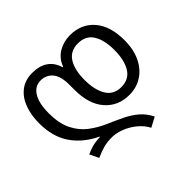

<svg xmlns="http://www.w3.org/2000/svg" viewBox="-181 -769 1242 1242"><g transform="rotate(-45 440.5 -148.0)"><path d="M548 250Q526 208 487.5 177Q449 146 405.5 129.5Q362 113 323 113Q281 113 247 122Q213 131 172 150L142 88Q165 77 195 68Q225 59 271 57V54Q168 5 111.5 -77.5Q55 -160 55 -284Q55 -359 77.5 -418.5Q100 -478 144.5 -512Q189 -546 254 -546Q318 -546 360 -518Q402 -490 419 -433H424Q445 -490 493.5 -518Q542 -546 598 -546Q702 -546 764 -474.5Q826 -403 826 -274Q826 -188 796 -126.5Q766 -65 714.5 -32.5Q663 0 599 0Q496 0 433 -72Q370 -144 370 -274V-323Q370 -400 339 -436.5Q308 -473 257 -473Q205 -473 175 -424.5Q145 -376 145 -286Q145 -191 175.5 -130.5Q206 -70 255.5 -32.5Q305 5 363 30Q421 55 469 78.5Q517 102 553.5 133.5Q590 165 615 214ZM597 -73Q668 -73 701.5 -128Q735 -183 735 -274Q735 -366 702 -419Q669 -472 598 -472Q528 -472 494.5 -419Q461 -366 461 -274Q461 -183 494 -128Q527 -73 597 -73Z"/></g></svg>

Font: Noto Sans Living
Style: Regular
Weight: 400
Designer: Monotype Design Team
Foundry: Monotype Imaging Inc.
Version: Version 2.013; ttfautohint (v1.8.4.7-5d5b)